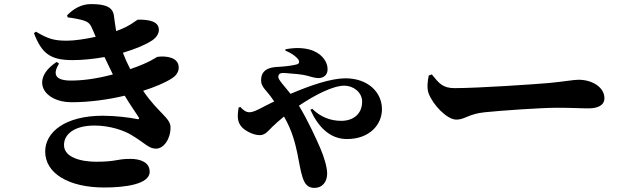

<svg xmlns="http://www.w3.org/2000/svg" viewBox="-20 -844 3040 939"><path d="M311 -759C337 -756 368 -750 385 -745C415 -736 422 -726 434 -697L448 -664C398 -653 344 -645 307 -645C244 -645 215 -654 156 -689L146 -682C184 -583 225 -550 335 -550C386 -550 440 -556 491 -565C505 -536 519 -506 532 -480C449 -458 383 -450 327 -450C252 -450 235 -479 269 -533L257 -541C125 -454 194 -344 330 -344C414 -344 506 -356 590 -376C618 -329 643 -295 658 -271C662 -263 661 -259 649 -262C615 -269 544 -278 483 -278C297 -278 201 -197 201 -103C201 4 316 73 490 73C589 73 712 58 712 -4C712 -51 666 -67 617 -67C550 -67 550 -53 451 -53C376 -53 293 -74 293 -135C293 -188 344 -230 442 -230C519 -230 589 -205 624 -183C691 -143 707 -117 743 -117C780 -117 814 -163 814 -221C814 -268 754 -291 680 -400C737 -418 787 -439 821 -461C847 -478 854 -497 854 -514C854 -563 795 -572 750 -566C744 -565 717 -540 617 -506C603 -533 592 -557 581 -586C642 -604 694 -626 725 -647C748 -663 757 -682 757 -698C757 -742 704 -748 656 -748C647 -748 621 -717 548 -692C543 -722 539 -753 537 -768C531 -812 491 -824 425 -824C378 -824 339 -801 308 -769Z M1376 -596C1408 -584 1437 -561 1442 -547C1445 -538 1442 -532 1431 -529C1417 -525 1386 -520 1356 -518C1324 -516 1254 -518 1257 -448C1258 -420 1280 -404 1301 -376C1307 -368 1314 -358 1321 -348C1307 -341 1293 -334 1279 -327C1252 -313 1221 -295 1200 -295C1183 -295 1170 -305 1155 -321L1147 -318C1139 -269 1143 -249 1158 -228C1174 -206 1218 -183 1250 -183C1277 -183 1292 -204 1311 -223C1327 -239 1347 -256 1369 -274C1411 -202 1425 -136 1434 -95C1443 -52 1448 -14 1459 21C1470 57 1486 75 1518 75C1555 75 1580 47 1580 5C1580 -28 1564 -78 1547 -118C1529 -160 1487 -253 1442 -327C1520 -380 1609 -425 1664 -425C1708 -425 1751 -393 1751 -347C1751 -286 1707 -253 1649 -253C1596 -253 1547 -272 1507 -312L1498 -307C1537 -221 1595 -164 1677 -164C1787 -164 1848 -234 1848 -310C1848 -391 1782 -461 1669 -461C1601 -461 1501 -428 1401 -385C1372 -422 1341 -453 1341 -468C1341 -486 1357 -488 1372 -487C1415 -484 1461 -480 1481 -474C1492 -471 1520 -462 1537 -462C1562 -462 1582 -477 1582 -504C1582 -526 1575 -545 1556 -566C1530 -595 1471 -621 1376 -603Z M2077 -475C2071 -448 2067 -413 2076 -388C2097 -331 2166 -259 2212 -259C2254 -259 2271 -287 2351 -295C2429 -303 2623 -317 2705 -317C2781 -317 2816 -314 2858 -314C2904 -314 2936 -329 2936 -364C2936 -415 2880 -454 2809 -454C2785 -454 2731 -444 2664 -438C2596 -432 2319 -413 2203 -413C2144 -413 2126 -438 2092 -480Z"/></svg>

Font: Noto Serif CJK JP Black
Style: Regular
Weight: 900
Designer: Ryoko NISHIZUKA 西塚涼子 (kana & ideographs); Frank Grießhammer (Latin, Greek & Cyrillic); Wenlong ZHANG 张文龙 (bopomofo); San
Foundry: Adobe Systems Incorporated
Version: Version 1.001;PS 1.001;hotconv 16.6.54;makeotf.lib2.5.65590